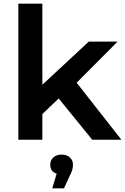

<svg xmlns="http://www.w3.org/2000/svg" viewBox="-20 -762 682 1047"><path d="M80 0V-742H211V-300L464 -535H621L398 -311L642 0H483L300 -225L211 -140V0ZM254 136Q254 112 271 96.5Q288 81 316 81Q344 81 361 96.5Q378 112 378 136Q378 165 361 195L329 265H265L289 185Q254 174 254 136Z"/></svg>

Font: Belfius21
Style: Bold
Weight: 700
Designer: Montserrat's base design by Julieta Ulanovsky, modified by Coast SPRL for Belfius Bank NV.
Foundry: Montserrat's base design by Julieta Ulanovsky, modified by Coast SPRL for Belfius Bank NV.
Version: Version 2.000;FEAKit 1.0